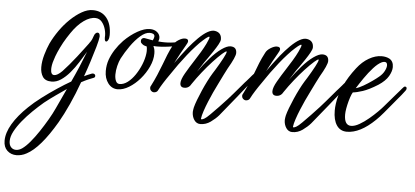

<svg xmlns="http://www.w3.org/2000/svg" viewBox="-230 -600 2600 1204"><g transform="rotate(5 1069.5 2.0)"><path d="M-90 476Q-125 476 -148.5 454Q-172 432 -172 392Q-172 342 -138.5 285.5Q-105 229 -44 171Q-11 139 34.5 104.5Q80 70 127.5 38.5Q175 7 212 -14Q235 -63 256 -112.5Q277 -162 295 -209Q275 -176 252 -139.5Q229 -103 202.5 -72Q176 -41 147.5 -22Q119 -3 89 -3Q49 -3 33 -27.5Q17 -52 17 -88Q17 -125 29 -166.5Q41 -208 55 -239Q75 -281 104 -322.5Q133 -364 168 -397.5Q203 -431 239 -451.5Q275 -472 308 -472Q364 -472 395.5 -433Q427 -394 427 -325Q427 -306 421 -294.5Q415 -283 408 -283Q398 -283 398 -308Q400 -333 392.5 -359.5Q385 -386 369.5 -404.5Q354 -423 331 -424Q296 -426 256 -397.5Q216 -369 180 -316Q169 -300 159 -284Q149 -268 140 -252Q104 -185 91 -139Q85 -122 82.5 -107Q80 -92 80 -81Q80 -45 102 -45Q122 -45 152 -75Q170 -94 192 -120Q214 -146 235.5 -173.5Q257 -201 274.5 -224.5Q292 -248 302 -261Q304 -264 306.5 -268Q309 -272 313 -277Q320 -287 327 -309Q331 -322 337.5 -328Q344 -334 350 -334Q365 -334 365 -310Q363 -289 350.5 -245Q338 -201 321.5 -149.5Q305 -98 289 -54Q295 -57 301 -60Q307 -63 312 -65L337 -75Q339 -76 343 -76Q351 -76 355 -71.5Q359 -67 359 -62Q359 -52 349 -49Q337 -45 317.5 -36.5Q298 -28 274 -15Q248 58 216.5 127Q185 196 156 246Q57 415 -27 459Q-43 468 -59.5 472Q-76 476 -90 476ZM-96 443Q-77 443 -58 430Q-35 414 -9 383Q17 352 43 313Q69 274 92 234.5Q115 195 130 162L189 35Q157 57 122 81.5Q87 106 53 133Q20 161 -14 194Q-48 227 -76.5 262Q-105 297 -122.5 330Q-140 363 -140 391Q-140 416 -127.5 429.5Q-115 443 -96 443Z M506 9Q469 9 445.5 -22Q422 -53 422 -99Q422 -137 434 -171Q458 -237 514 -296Q554 -336 597.5 -360.5Q641 -385 675 -385Q704 -385 721.5 -370Q739 -355 739 -334Q739 -325 734 -312Q745 -311 755 -310.5Q765 -310 775 -310Q795 -310 814.5 -312Q834 -314 852 -318H857Q870 -318 870 -309Q870 -302 858 -297Q848 -293 825.5 -289Q803 -285 777.5 -282.5Q752 -280 732 -280Q725 -280 719.5 -280Q714 -280 710 -281L706 -279Q716 -263 716 -234Q716 -194 696.5 -151.5Q677 -109 645.5 -72.5Q614 -36 577 -13.5Q540 9 506 9ZM515 -25Q541 -25 566 -44Q591 -63 612 -94Q633 -125 647.5 -161Q662 -197 666 -230Q667 -236 667 -241.5Q667 -247 667 -251Q667 -266 664 -275H662Q649 -278 643 -281.5Q637 -285 631 -291L630 -292Q626 -296 625.5 -299.5Q625 -303 625 -307Q625 -316 632 -321.5Q639 -327 649 -325L699 -316Q707 -332 707 -341Q707 -361 676 -361Q649 -361 617.5 -333.5Q586 -306 557.5 -265.5Q529 -225 508 -185Q498 -165 491 -136.5Q484 -108 484 -82Q484 -58 491.5 -41.5Q499 -25 515 -25Z M1041 181Q1017 181 1002.5 159.5Q988 138 988 109Q988 102 989.5 95Q991 88 992 81Q997 61 1008 32Q1019 3 1033 -29Q1047 -61 1062 -90.5Q1077 -120 1090 -141Q1095 -148 1106 -166.5Q1117 -185 1129.5 -206Q1142 -227 1150 -243Q1159 -260 1163 -270Q1167 -280 1167 -284Q1167 -287 1165 -287Q1160 -287 1140 -270Q1115 -248 1084 -214.5Q1053 -181 1022 -142Q991 -103 966 -66Q951 -37 922 -37Q895 -37 895 -64Q895 -87 918 -127Q941 -167 969 -210Q988 -239 1006 -269Q1024 -299 1036 -324Q1044 -341 1048 -351.5Q1052 -362 1052 -366Q1052 -379 1013 -344Q1003 -335 992 -324.5Q981 -314 969 -300Q945 -274 920 -242.5Q895 -211 871 -178Q859 -161 848 -145Q837 -129 826 -113Q804 -82 787 -55Q770 -28 761 -10Q757 0 749.5 4Q742 8 734 8Q724 8 715.5 -0.5Q707 -9 709 -25L710 -26Q732 -69 746.5 -103.5Q761 -138 774 -172Q785 -202 797.5 -233Q810 -264 829 -300Q837 -317 859.5 -331Q882 -345 899 -345Q920 -345 920 -330Q920 -320 909 -303Q898 -285 880 -252Q862 -219 845 -186Q861 -209 881 -235.5Q901 -262 923 -290Q950 -323 979 -352Q1043 -415 1082 -409Q1124 -402 1124 -359Q1124 -348 1112.5 -327Q1101 -306 1084.5 -281.5Q1068 -257 1052 -234Q1042 -220 1033 -207.5Q1024 -195 1019 -186Q1015 -179 1007.5 -168Q1000 -157 992 -144Q1008 -166 1026 -189Q1044 -212 1061 -231Q1099 -274 1132.5 -297.5Q1166 -321 1188 -321Q1227 -321 1227 -282Q1227 -258 1182 -181Q1175 -168 1161 -140Q1147 -112 1131.5 -80Q1116 -48 1104 -23Q1092 3 1078.5 35.5Q1065 68 1055 98Q1045 128 1043 146Q1042 150 1046 151Q1053 151 1065 144Q1076 138 1099 115Q1122 92 1149.5 63.5Q1177 35 1200 9.5Q1223 -16 1233 -28L1280 -83Q1290 -95 1296.5 -102.5Q1303 -110 1307 -114L1327 -137Q1332 -143 1337 -149Q1342 -155 1347 -160Q1351 -165 1356 -165Q1368 -165 1368 -152Q1368 -145 1362 -139Q1351 -125 1338.5 -110Q1326 -95 1315 -82L1255 -7L1155 116Q1135 139 1105.5 160Q1076 181 1041 181Z M1620 181Q1596 181 1581.5 159.5Q1567 138 1567 109Q1567 102 1568.5 95Q1570 88 1571 81Q1576 61 1587 32Q1598 3 1612 -29Q1626 -61 1641 -90.5Q1656 -120 1669 -141Q1674 -148 1685 -166.5Q1696 -185 1708.5 -206Q1721 -227 1729 -243Q1738 -260 1742 -270Q1746 -280 1746 -284Q1746 -287 1744 -287Q1739 -287 1719 -270Q1694 -248 1663 -214.5Q1632 -181 1601 -142Q1570 -103 1545 -66Q1530 -37 1501 -37Q1474 -37 1474 -64Q1474 -87 1497 -127Q1520 -167 1548 -210Q1567 -239 1585 -269Q1603 -299 1615 -324Q1623 -341 1627 -351.5Q1631 -362 1631 -366Q1631 -379 1592 -344Q1582 -335 1571 -324.5Q1560 -314 1548 -300Q1524 -274 1499 -242.5Q1474 -211 1450 -178Q1438 -161 1427 -145Q1416 -129 1405 -113Q1383 -82 1366 -55Q1349 -28 1340 -10Q1336 0 1328.5 4Q1321 8 1313 8Q1303 8 1294.5 -0.5Q1286 -9 1288 -25L1289 -26Q1311 -69 1325.5 -103.5Q1340 -138 1353 -172Q1364 -202 1376.5 -233Q1389 -264 1408 -300Q1416 -317 1438.5 -331Q1461 -345 1478 -345Q1499 -345 1499 -330Q1499 -320 1488 -303Q1477 -285 1459 -252Q1441 -219 1424 -186Q1440 -209 1460 -235.5Q1480 -262 1502 -290Q1529 -323 1558 -352Q1622 -415 1661 -409Q1703 -402 1703 -359Q1703 -348 1691.5 -327Q1680 -306 1663.5 -281.5Q1647 -257 1631 -234Q1621 -220 1612 -207.5Q1603 -195 1598 -186Q1594 -179 1586.5 -168Q1579 -157 1571 -144Q1587 -166 1605 -189Q1623 -212 1640 -231Q1678 -274 1711.5 -297.5Q1745 -321 1767 -321Q1806 -321 1806 -282Q1806 -258 1761 -181Q1754 -168 1740 -140Q1726 -112 1710.5 -80Q1695 -48 1683 -23Q1671 3 1657.5 35.5Q1644 68 1634 98Q1624 128 1622 146Q1621 150 1625 151Q1632 151 1644 144Q1655 138 1678 115Q1701 92 1728.5 63.5Q1756 35 1779 9.5Q1802 -16 1812 -28L1859 -83Q1869 -95 1875.5 -102.5Q1882 -110 1886 -114L1906 -137Q1911 -143 1916 -149Q1921 -155 1926 -160Q1930 -165 1935 -165Q1947 -165 1947 -152Q1947 -145 1941 -139Q1930 -125 1917.5 -110Q1905 -95 1894 -82L1834 -7L1734 116Q1714 139 1684.5 160Q1655 181 1620 181Z M1961 149Q1919 149 1896.5 115.5Q1874 82 1874 23Q1874 3 1877 -19Q1884 -75 1911 -134Q1938 -193 1984 -252Q2017 -295 2058 -318.5Q2099 -342 2138 -342Q2166 -342 2187 -331Q2213 -316 2213 -280Q2213 -254 2195 -222.5Q2177 -191 2133 -162Q2077 -127 2038.5 -114.5Q2000 -102 1977 -100Q1970 -89 1962.5 -66.5Q1955 -44 1949.5 -19.5Q1944 5 1942 24Q1942 28 1941.5 32.5Q1941 37 1941 42Q1941 110 1984 110Q2007 110 2036.5 93Q2066 76 2094.5 52Q2123 28 2145.5 5.5Q2168 -17 2177 -28L2251 -114L2271 -137Q2276 -143 2281 -149Q2286 -155 2291 -160Q2295 -165 2300 -165Q2311 -165 2311 -153Q2311 -147 2305 -139Q2295 -125 2282.5 -110Q2270 -95 2259 -82L2225 -41Q2205 -17 2182 10.5Q2159 38 2137 59Q2044 149 1961 149ZM1993 -128Q2013 -133 2040.5 -149Q2068 -165 2093.5 -183Q2119 -201 2133 -213Q2154 -230 2165 -251Q2176 -272 2176 -287Q2176 -308 2159 -308Q2151 -308 2142 -304Q2118 -293 2090 -262Q2062 -231 2036.5 -194Q2011 -157 1993 -128Z"/></g></svg>

Font: Birthstone Bounce Medium
Style: Regular
Weight: 500
Designer: Robert E. Leuschke
Foundry: Rob Leuschke
Version: Version 1.010; ttfautohint (v1.8.3)